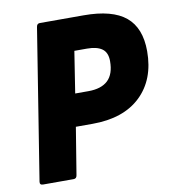

<svg xmlns="http://www.w3.org/2000/svg" viewBox="-76 -721 708 788"><g transform="rotate(-10 278.0 -327.5)"><path d="M40 0Q26 0 28 -14L128 -641Q130 -655 142 -655H325Q444 -655 500 -608.5Q556 -562 556 -465Q556 -347 484.5 -278.5Q413 -210 283 -210H214L182 -14Q180 0 168 0ZM235 -345H290Q344 -345 371.5 -371Q399 -397 399 -451Q399 -487 377.5 -502.5Q356 -518 315 -518H262Z"/></g></svg>

Font: Sofia Sans Semi Condensed Black
Style: Italic
Weight: 900
Italic angle: -9°
Version: Version 4.100